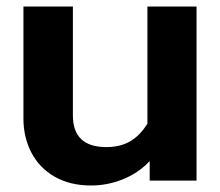

<svg xmlns="http://www.w3.org/2000/svg" viewBox="-20 -555 677 590"><path d="M52 -191V-535H204V-200Q204 -103 307 -103Q349 -103 379.5 -120.5Q410 -138 433 -175V-535H584V0H440V-60Q405 -23 357.5 -4Q310 15 260 15Q195 15 148 -12Q101 -39 76.5 -86Q52 -133 52 -191Z"/></svg>

Font: Prompt SemiBold
Style: Regular
Weight: 600
Designer: Katatrad Team
Foundry: CadsonDemak
Version: Version 1.000